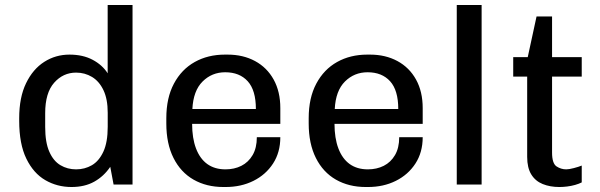

<svg xmlns="http://www.w3.org/2000/svg" viewBox="-20 -740 2405 770"><path d="M266.8 10Q209.2 10 161.8 -17.5Q114.2 -45 85.6 -103.8Q57 -162.5 57 -255.2V-266.2Q57 -349.5 84.5 -406.2Q112 -463 157.6 -492Q203.2 -521 258.5 -521Q312.5 -521 351.5 -500.2Q390.5 -479.5 411.8 -446V-720H511.5V0H435.5L422.2 -71Q396.5 -33 358.1 -11.5Q319.8 10 266.8 10ZM285.2 -60.8Q320 -60.8 348.5 -77.4Q377 -94 394.5 -131.6Q412 -169.2 412 -231.5V-287.8Q412 -342.5 395 -378.2Q378 -414 349.1 -431.4Q320.2 -448.8 285.2 -448.8Q233 -448.8 197.1 -408.1Q161.2 -367.5 161.2 -286V-230.8Q161.2 -168.8 177.8 -131.5Q194.2 -94.2 222.4 -77.5Q250.5 -60.8 285.2 -60.8Z M876 10Q808 10 756.2 -19.6Q704.5 -49.2 675.8 -106.5Q647 -163.8 647 -245V-266Q647 -347.5 677.5 -404.6Q708 -461.8 761 -491.4Q814 -521 882 -521H892.8Q955 -521 1002.9 -495.1Q1050.8 -469.2 1077.5 -420.9Q1104.2 -372.5 1104.2 -306.5V-243.2H750.5Q750.5 -186 766 -144.9Q781.5 -103.8 811.2 -82.2Q841 -60.8 884.2 -60.8Q919.8 -60.8 948 -75Q976.2 -89.2 993.1 -118Q1010 -146.8 1010 -189.8H1104.2Q1104.2 -129 1075 -84.1Q1045.8 -39.2 996.2 -14.6Q946.8 10 884.8 10ZM751.5 -302.8H1006.2Q1006.2 -378 973.5 -414.1Q940.8 -450.2 883.2 -450.2Q829.8 -450.2 792.5 -413.2Q755.2 -376.2 751.5 -302.8Z M1447 10Q1379 10 1327.2 -19.6Q1275.5 -49.2 1246.8 -106.5Q1218 -163.8 1218 -245V-266Q1218 -347.5 1248.5 -404.6Q1279 -461.8 1332 -491.4Q1385 -521 1453 -521H1463.8Q1526 -521 1573.9 -495.1Q1621.8 -469.2 1648.5 -420.9Q1675.2 -372.5 1675.2 -306.5V-243.2H1321.5Q1321.5 -186 1337 -144.9Q1352.5 -103.8 1382.2 -82.2Q1412 -60.8 1455.2 -60.8Q1490.8 -60.8 1519 -75Q1547.2 -89.2 1564.1 -118Q1581 -146.8 1581 -189.8H1675.2Q1675.2 -129 1646 -84.1Q1616.8 -39.2 1567.2 -14.6Q1517.8 10 1455.8 10ZM1322.5 -302.8H1577.2Q1577.2 -378 1544.5 -414.1Q1511.8 -450.2 1454.2 -450.2Q1400.8 -450.2 1363.5 -413.2Q1326.2 -376.2 1322.5 -302.8Z M1811.8 0V-720H1911.5V0Z M2223.2 10Q2186 10 2156.5 -1.9Q2127 -13.8 2110.6 -40.5Q2094.2 -67.2 2094.2 -110.8V-432.8H2038.2V-511H2096.5L2131.8 -674H2194V-511H2313V-432.8H2194V-128.5Q2194 -84.5 2212 -72.6Q2230 -60.8 2251 -60.8Q2262 -60.8 2281.5 -65.9Q2301 -71 2313 -76V-8.5Q2302 -2.8 2286.4 1.6Q2270.8 6 2254.2 8Q2237.8 10 2223.2 10Z"/></svg>

Font: Chivo Medium
Style: Regular
Weight: 500
Designer: Hector Gatti
Foundry: Omnibus-Type
Version: Version 2.002